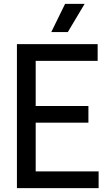

<svg xmlns="http://www.w3.org/2000/svg" viewBox="-20 -967 549 987"><path d="M67 0V-740H482V-654H163.5V-86H487V0ZM140 -336.5V-422H434.5V-336.5ZM243.5 -802 314.5 -947H415L328.5 -802Z"/></svg>

Font: Encode Sans SC Condensed Medium
Style: Regular
Weight: 500
Width: 3
Designer: Multiple Designers
Foundry: Impallari Type
Version: Version 3.002